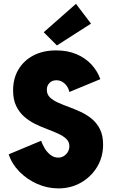

<svg xmlns="http://www.w3.org/2000/svg" viewBox="-20 -996 602 1023"><path d="M291 7.8Q231.9 7.8 177.7 -16.4Q123.5 -40.5 83.3 -81.5Q43 -122.6 26.4 -173.8L199.2 -246.1Q206.1 -225.1 219 -204.3Q231.9 -183.6 250 -169.9Q268.1 -156.2 290 -156.2Q306.6 -156.2 320.1 -164.6Q333.5 -172.9 341.6 -186.8Q349.6 -200.7 349.6 -216.8Q349.6 -240.2 333.3 -255.9Q316.9 -271.5 290.3 -283.7Q263.7 -295.9 231.7 -307.9Q199.7 -319.8 167.7 -335.4Q135.7 -351.1 109.1 -374.3Q82.5 -397.5 66.2 -431.4Q49.8 -465.3 49.8 -514.6Q49.8 -578.1 78.4 -626Q106.9 -673.8 158.4 -700.7Q210 -727.5 279.3 -727.5Q339.8 -727.5 387.2 -707.5Q434.6 -687.5 466.8 -652.8Q499 -618.2 514.6 -574.2L349.6 -505.9Q345.7 -523.9 335.7 -538.1Q325.7 -552.2 311.3 -560.3Q296.9 -568.4 280.3 -568.4Q257.8 -568.4 243.7 -554Q229.5 -539.6 229.5 -517.6Q229.5 -493.2 245.8 -477.3Q262.2 -461.4 288.8 -449.5Q315.4 -437.5 347.4 -425.8Q379.4 -414.1 411.4 -399.2Q443.4 -384.3 470 -362.1Q496.6 -339.8 512.9 -306.9Q529.3 -273.9 529.3 -225.6Q529.3 -159.2 497.3 -106.4Q465.3 -53.7 411.4 -22.9Q357.4 7.8 291 7.8ZM283.2 -753.9 212.9 -824.2 384.8 -975.6 464.8 -870.1Z"/></svg>

Font: Reddit Mono Black
Style: Regular
Weight: 900
Monospace: yes
Designer: Stephen Hutchings
Foundry: Reddit
Version: Version 1.014